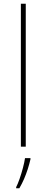

<svg xmlns="http://www.w3.org/2000/svg" viewBox="-20 -780 247 1021"><path d="M117 0H91V-760H117ZM142 67Q136 93 127.5 119.5Q119 146 108 171.5Q97 197 83 221H66V215Q74 200 84 171.5Q94 143 102 112.5Q110 82 113 61H142Z"/></svg>

Font: Noto Sans Armenian Thin
Style: Regular
Weight: 250
Version: Version 2.007